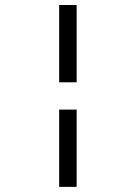

<svg xmlns="http://www.w3.org/2000/svg" viewBox="-20 -600 540 762"><path d="M284.2 -580.1V-273.4H214.8V-580.1ZM284.2 -165V141.6H214.8V-165Z"/></svg>

Font: BabelStone Xiangqi
Style: Regular
Weight: 400
Designer: Andrew West
Foundry: BabelStone
Version: Version 11.000 June 09, 2018